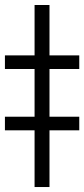

<svg xmlns="http://www.w3.org/2000/svg" viewBox="-75 -752 339 772"><path d="M124 -731.9V0H64V-731.9ZM-55.2 -474.6V-529.3H243.7V-474.6ZM-55.2 -228V-282.7H243.7V-228Z"/></svg>

Font: Inter Display Light
Style: Regular
Weight: 300
Designer: Rasmus Andersson
Foundry: rsms
Version: Version 4.000;git-a52131595